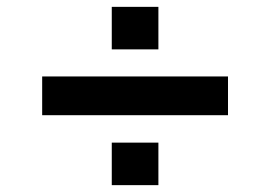

<svg xmlns="http://www.w3.org/2000/svg" viewBox="-20 -566 788 560"><path d="M103 -230V-343H645V-230ZM306 -26V-150H442V-26ZM306 -422V-546H442V-422Z"/></svg>

Font: Nunito Sans 7pt Expanded ExtraBold
Style: Regular
Weight: 800
Width: 7
Designer: Vernon Adams
Foundry: Vernon Adams
Version: Version 3.101;gftools[0.9.27]